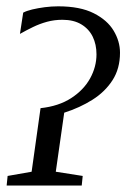

<svg xmlns="http://www.w3.org/2000/svg" viewBox="-28 -572 390 592"><path d="M-7.5 0 -4.5 -29.5 69.5 -42.5 97 -238.5Q153 -244.5 191.5 -269.5Q230 -294.5 249.8 -330.2Q269.5 -366 269.5 -404.5Q269.5 -435 257.8 -459Q246 -483 222.5 -497Q199 -511 164.5 -511Q139.5 -511 116.8 -504.8Q94 -498.5 73.5 -488.5Q53 -478.5 33.5 -467.5L43.5 -533Q53.5 -538.5 71.2 -542.8Q89 -547 110 -549.8Q131 -552.5 151.5 -552.5Q219 -552.5 261 -531.2Q303 -510 322.5 -477.2Q342 -444.5 342 -409.5Q342 -360.5 319 -324.8Q296 -289 257.2 -264.5Q218.5 -240 170 -224.5L144 -42.5L227 -29.5L224 0Z"/></svg>

Font: Merriweather 60pt Light
Style: Italic
Weight: 300
Italic angle: -7.8°
Version: Version 2.101